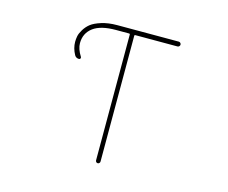

<svg xmlns="http://www.w3.org/2000/svg" viewBox="-102 -894 1204 1013"><g transform="rotate(15 500.0 -388.0)"><path d="M496.1 -35.2V-722.7Q496.1 -726.6 491.2 -726.6H418.9Q336.9 -726.6 295.9 -696.3Q253.9 -665 253.9 -610.4Q253.9 -579.1 277.3 -542Q280.3 -537.1 277.8 -532.7Q275.4 -528.3 270.5 -528.3Q253.9 -528.3 246.1 -542Q227.5 -576.2 227.5 -610.4Q227.5 -626 230.5 -641.6Q233.4 -657.2 246.1 -678.2Q258.8 -699.2 277.8 -714.4Q296.9 -729.5 334 -741.2Q371.1 -752.9 418.9 -752.9H755.9Q760.7 -752.9 764.6 -749Q768.6 -745.1 768.6 -739.7Q768.6 -734.4 764.6 -730.5Q760.7 -726.6 755.9 -726.6H525.4Q520.5 -726.6 520.5 -722.7V-35.2Q520.5 -30.3 517.1 -26.4Q513.7 -22.5 508.3 -22.5Q502.9 -22.5 499.5 -26.4Q496.1 -30.3 496.1 -35.2Z"/></g></svg>

Font: Rounded-X Mgen+ 2m thin
Style: Regular
Weight: 100
Designer: [Source Han Sans]
Ryoko NISHIZUKA  (kana & ideographs); Paul D. Hunt (Latin, Greek & Cyrillic); Wenlong ZHANG  (bopomofo
Version: Version 1.059.20150602